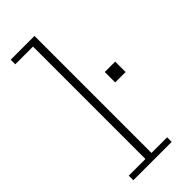

<svg xmlns="http://www.w3.org/2000/svg" viewBox="-197 -617 651 651"><g transform="rotate(-45 128.5 -291.5)"><path d="M16 0V-22H96V-561H11V-583H125V-22H200V0ZM207 -278V-328H257V-278Z"/></g></svg>

Font: Rokkitt Thin
Style: Regular
Weight: 250
Version: Version 3.103